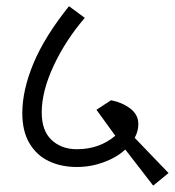

<svg xmlns="http://www.w3.org/2000/svg" viewBox="-20 -640 562 618"><path d="M473.1 -42.5 383.3 -158.7Q355 -132.8 313.5 -117.7Q272 -102.5 227.1 -102.5Q177.2 -102.5 137.7 -121.1Q98.1 -139.6 75 -178.5Q51.8 -217.3 51.8 -275.9Q51.8 -349.6 87.6 -435.8Q123.5 -522 202.1 -620.1L252.9 -582.5Q190.9 -510.3 152.6 -428.2Q114.3 -346.2 114.3 -278.3Q114.3 -219.2 146 -189.5Q177.7 -159.7 227.5 -159.7Q299.8 -159.7 351.1 -203.1L290.5 -286.6L337.4 -317.4Q373 -310.5 399.2 -290.8Q425.3 -271 425.3 -240.2Q425.3 -218.3 413.6 -196.3L522.5 -83Z"/></svg>

Font: Varta
Style: Light
Weight: 300
Designer: Joana Correia, Viktoriya Grabowska, Eben Sorkin
Foundry: Sorkin Type
Version: Version 1.002; ttfautohint (v1.3) -l 8 -r 24 -G 200 -x 12 -H